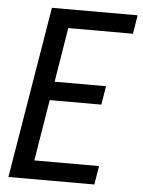

<svg xmlns="http://www.w3.org/2000/svg" viewBox="-53 -777 608 819"><g transform="rotate(5 251.5 -367.5)"><path d="M14 0 136 -735H503L490 -655H213L175 -422H395L382 -342H161L118 -80H395L382 0Z"/></g></svg>

Font: Iosevka SS04 Medium Oblique
Style: Regular
Weight: 500
Italic angle: -9°
Monospace: yes
Designer: Belleve Invis
Foundry: Belleve Invis
Version: Version 19.0.0; ttfautohint (v1.8.4)